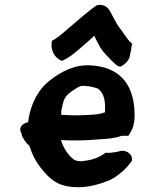

<svg xmlns="http://www.w3.org/2000/svg" viewBox="-20 -777 598 806"><path d="M65 -232C65 -227 67 -224 69 -220C71 -217 70 -207 77 -198C83 -186 91 -176 104 -164C104 -163 105 -159 107 -155C120 -115 140 -84 167 -53C202 -14 237 9 308 9C359 9 404 -6 444 -22L445 -23C471 -36 497 -58 516 -79L534 -102V-107C536 -133 504 -152 478 -141L467 -139C451 -136 436 -134 424 -136C391 -112 364 -105 323 -100C307 -100 293 -103 287 -110C266 -125 245 -158 236 -189C296 -186 335 -187 396 -192C434 -195 457 -195 491 -207H519L525 -216C539 -239 544 -259 545 -286C547 -413 491 -500 350 -503C337 -503 326 -502 313 -500C257 -491 187 -446 154 -405C122 -364 104 -315 98 -264C88 -262 64 -254 65 -232ZM197 -598C192 -572 207 -535 235 -524L240 -521L261 -532C285 -546 312 -570 333 -589C342 -596 361 -613 376 -627C383 -610 389 -601 399 -581V-580C418 -552 433 -539 453 -518L464 -508C473 -500 475 -499 485 -497C504 -506 525 -524 526 -549L530 -565L531 -567C530 -576 533 -585 535 -593L529 -599C515 -610 495 -645 479 -664C467 -681 454 -708 443 -728C435 -744 417 -762 387 -755C353 -734 288 -675 259 -651C243 -637 218 -615 198 -606ZM239 -321 240 -322C246 -363 256 -377 286 -397C310 -413 317 -419 338 -416C357 -416 381 -409 391 -405C414 -388 423 -359 421 -314V-312V-306C398 -295 349 -294 310 -293C297 -292 264 -294 237 -295C237 -302 237 -313 239 -321Z"/></svg>

Font: Hussar Pisanka
Style: BdKur
Weight: 700
Designer: Robert Jablonski
Foundry: Cannot Into Space Fonts
Version: Version 1.070